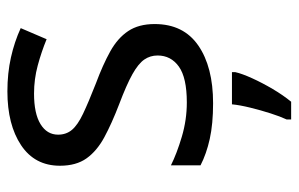

<svg xmlns="http://www.w3.org/2000/svg" viewBox="-164 -422 807 519"><g transform="rotate(-90 239.5 -162.5)"><path d="M434 -148Q434 -70 376 -30Q318 10 220 10Q164 10 123.5 1Q83 -8 52 -24V-104Q84 -88 129.5 -74.5Q175 -61 222 -61Q289 -61 319 -82.5Q349 -104 349 -140Q349 -160 338 -176Q327 -192 298.5 -208Q270 -224 217 -244Q165 -264 128 -284Q91 -304 71 -332Q51 -360 51 -404Q51 -472 106.5 -509Q162 -546 252 -546Q301 -546 343.5 -536.5Q386 -527 423 -510L393 -440Q359 -454 322 -464Q285 -474 246 -474Q192 -474 163.5 -456.5Q135 -439 135 -409Q135 -387 148 -371.5Q161 -356 191.5 -341.5Q222 -327 273 -307Q324 -288 360 -268Q396 -248 415 -219.5Q434 -191 434 -148ZM304 70Q300 88 287.5 115.5Q275 143 258.5 171Q242 199 224 221H176V209Q184 192 192.5 165.5Q201 139 208 110.5Q215 82 217 61H304Z"/></g></svg>

Font: Noto Sans Tifinagh Adrar
Style: Regular
Weight: 400
Designer: JamraPatel
Foundry: JamraPatel LLC
Version: Version 2.006; ttfautohint (v1.8.4.7-5d5b)